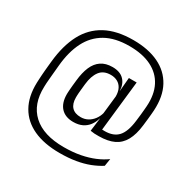

<svg xmlns="http://www.w3.org/2000/svg" viewBox="-181 -841 1186 1191"><g transform="rotate(30 412.0 -246.0)"><path d="M371.5 -36.5Q314.5 -36.5 283.2 -70.2Q252 -104 252 -167Q252 -173.5 252.5 -181.5Q253 -189.5 253.8 -200.8Q254.5 -212 256.2 -228.8Q258 -245.5 260.5 -269Q266.5 -328 284.2 -369.2Q302 -410.5 334 -432.2Q366 -454 414.5 -454Q468 -454 496.5 -425.2Q525 -396.5 526.5 -346.5H541.5L522 -293.5Q522 -296.5 522 -299.8Q522 -303 522 -306Q522 -339 510.2 -361.5Q498.5 -384 477.5 -395.2Q456.5 -406.5 429.5 -406.5Q377.5 -406.5 351.5 -372Q325.5 -337.5 319 -276.5Q316.5 -252.5 314.8 -236Q313 -219.5 312.2 -208.2Q311.5 -197 311.2 -189.5Q311 -182 311 -177Q311 -132 332.8 -108.8Q354.5 -85.5 397 -85.5Q424.5 -85.5 447 -97.8Q469.5 -110 485.8 -131.8Q502 -153.5 509.5 -183L518 -137.5H504.5Q496 -108 479 -85.2Q462 -62.5 435.5 -49.5Q409 -36.5 371.5 -36.5ZM493.5 -43.5 507 -149 506 -160 525 -333 526.5 -344 535 -442.5 535.5 -445.5H591L547.5 -49.5ZM534.5 -87.5Q543 -86 550.2 -85.5Q557.5 -85 570 -85Q632 -85 664.5 -120.2Q697 -155.5 707 -236.5Q710.5 -263 712.8 -285.2Q715 -307.5 716.5 -324Q718 -340.5 718.5 -349Q724.5 -435 693.5 -495.2Q662.5 -555.5 598.5 -587.2Q534.5 -619 440.5 -619Q338 -619 270.5 -580.5Q203 -542 166.5 -470Q130 -398 120.5 -296.5Q118.5 -275 116.8 -256.2Q115 -237.5 113.5 -221.2Q112 -205 110.8 -190Q109.5 -175 108.5 -161.8Q107.5 -148.5 107.5 -136Q103 -9.5 178.2 59.2Q253.5 128 399 128Q463 128 516.2 117.8Q569.5 107.5 612 89.5Q654.5 71.5 686.5 48L678 101Q644.5 122.5 602.8 138.8Q561 155 509.2 163.8Q457.5 172.5 395 172.5Q284 172.5 207.2 137.2Q130.5 102 91.5 33.5Q52.5 -35 55.5 -134.5Q56 -148 56.8 -162Q57.5 -176 58.5 -191Q59.5 -206 61 -222.5Q62.5 -239 64.2 -256.8Q66 -274.5 68 -294Q80 -413 123.2 -495.5Q166.5 -578 245.5 -620.8Q324.5 -663.5 443 -663.5Q550 -663.5 625.2 -627.5Q700.5 -591.5 738.5 -521.5Q776.5 -451.5 770.5 -349.5Q770 -339.5 768.5 -323.5Q767 -307.5 764.8 -285.5Q762.5 -263.5 759 -235Q751 -167 727.2 -123.8Q703.5 -80.5 661.2 -60.2Q619 -40 554 -39.5Q536 -39 522 -40Q508 -41 493.5 -43.5Z"/></g></svg>

Font: Anek Odia Medium Light
Style: Regular
Weight: 300
Version: Version 1.003